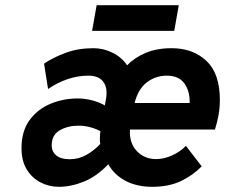

<svg xmlns="http://www.w3.org/2000/svg" viewBox="-20 -709 868 741"><path d="M207.5 12Q169.5 12 136.5 -5Q103.5 -22 83.2 -55.2Q63 -88.5 63 -137Q63 -203 94.2 -245.5Q125.5 -288 175 -308.5Q224.5 -329 280 -329Q309.5 -329 338.2 -321Q367 -313 384.5 -302L389.5 -329.5Q396 -371 378.2 -394Q360.5 -417 321 -417Q280.5 -417 240.8 -403.5Q201 -390 165.5 -365.5L150 -463.5Q186.5 -488 234.5 -505.5Q282.5 -523 340.5 -523Q379.5 -523 415 -505.2Q450.5 -487.5 470.5 -457Q499 -486.5 542 -504.8Q585 -523 642 -523Q724.5 -523 776.5 -474.2Q828.5 -425.5 828.5 -323.5Q828.5 -291 822.8 -261.5Q817 -232 809.5 -209H481.5Q478.5 -157 508 -126Q537.5 -95 582.5 -95Q612.5 -95 643.8 -109Q675 -123 697.5 -146L758.5 -67Q723 -31 676.8 -9.5Q630.5 12 567.5 12Q508 12 464.2 -11.2Q420.5 -34.5 398 -75Q352.5 -27.5 303 -7.8Q253.5 12 207.5 12ZM499.5 -311.5H712Q713 -357.5 691.5 -387.2Q670 -417 623.5 -417Q580.5 -417 546.8 -391.2Q513 -365.5 499.5 -311.5ZM249.5 -94.5Q284 -94.5 314 -111.5Q344 -128.5 367 -153.5Q365 -164 365.5 -178.2Q366 -192.5 367.5 -202.5Q352 -211.5 329 -217.8Q306 -224 282.5 -224Q241.5 -224 210.5 -206Q179.5 -188 179.5 -148Q179.5 -124 197 -109.2Q214.5 -94.5 249.5 -94.5ZM335.5 -590 353 -689H670L652.5 -590Z"/></svg>

Font: Overpass
Style: Bold Italic
Weight: 700
Italic angle: -10°
Designer: Delve Withrington, Dave Bailey, Thomas Jockin
Foundry: Delve Fonts LLC
Version: Version 4.000; ttfautohint (v1.8.3)